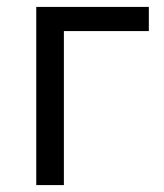

<svg xmlns="http://www.w3.org/2000/svg" viewBox="-20 -536 475 556"><path d="M85 0V-516H411V-446H165V0Z"/></svg>

Font: Anuphan
Style: Regular
Weight: 400
Designer: Mike Abbink, Paul van der Laan, Pieter van Rosmalen, Mint Tantisuwanna
Foundry: Bold Monday; Cadson Demak
Version: Version 3.002;hotconv 1.0.109;makeotfexe 2.5.65596